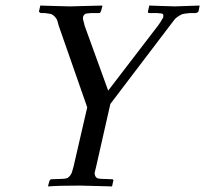

<svg xmlns="http://www.w3.org/2000/svg" viewBox="-20 -666 737 689"><path d="M319.8 -46.9Q318.8 -34.7 327.1 -27.8Q333 -23.9 351.1 -23.9L379.9 -22.9H381.8Q386.7 -22.9 387.2 -17.1Q387.2 -17.1 386.2 -16.1L382.8 0L381.8 2.9H379.9Q378.9 2.9 325.4 1.5Q272 0 266.1 0Q190.9 0 154.8 2.9H152.8V0L157.2 -16.1Q160.2 -22.9 165 -22.9H167L195.8 -23.9Q214.8 -23.9 223.1 -27.8Q232.9 -34.7 237.8 -46.9Q240.7 -56.6 244.1 -68.8L293 -280.8L190.9 -573.2L185.1 -594.2Q178.2 -607.4 167 -613.8Q164.1 -616.7 141.1 -619.1H127.9Q123 -620.1 123 -621.1Q119.1 -623 120.1 -626L124 -643.1V-646H126Q127 -646 176 -644.5Q225.1 -643.1 231 -643.1Q231.9 -643.1 284.9 -644.5Q337.9 -646 345.2 -646H347.2V-643.1L342.8 -627L339.8 -621.1Q337.9 -619.1 335.9 -619.1H307.1Q287.1 -618.2 284.2 -615.2Q279.3 -610.4 277.8 -605V-597.2Q279.8 -590.3 281.7 -582.5L283.2 -575.2L368.2 -340.8L547.9 -575.2Q557.6 -588.4 562 -597.2Q565.9 -602.1 565.9 -605Q566.9 -611.8 564.9 -615.2Q564 -618.2 543.9 -619.1H515.1Q509.3 -620.1 511.2 -626L515.1 -643.1V-646H518.1Q519 -646 561 -644.5Q603 -643.1 607.9 -643.1Q608.9 -643.1 648.9 -644.5Q689 -646 693.8 -646H696.8L695.8 -643.1L692.9 -627Q691.9 -623 688 -621.1Q684.1 -619.1 681.2 -619.1H661.1Q638.2 -617.2 630.9 -613.8Q611.8 -604 605 -594.2Q601.1 -588.4 588.9 -573.2L376 -293L325.2 -68.8Q320.8 -51.8 319.8 -46.9Z"/></svg>

Font: Linux Libertine
Style: Italic
Weight: 400
Italic angle: -12°
Designer: Philipp H. Poll
Foundry: Philipp H. Poll
Version: Version 5.1.6 ; ttfautohint (v0.9)